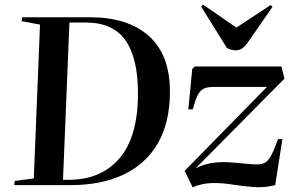

<svg xmlns="http://www.w3.org/2000/svg" viewBox="-20 -805 1286 835"><path d="M42 0 44 -18 127 -29 154 -698 74 -713 77 -730H371Q536 -730 627.5 -648.5Q719 -567 719 -407Q719 -274 667.5 -183.5Q616 -93 519 -46.5Q422 0 287 0ZM254 -23H278Q420 -23 500 -117Q580 -211 580 -398Q580 -554 525 -630.5Q470 -707 354 -707H282ZM827 -516H1204L1217 -463L831 -73Q866 -90 894.5 -95Q923 -100 950 -100Q973 -100 1000.5 -97.5Q1028 -95 1055 -92.5Q1082 -90 1100 -90Q1119 -90 1132.5 -97.5Q1146 -105 1159 -128.5Q1172 -152 1189 -200H1208L1177 0Q1131 12 1084 8.5Q1037 5 993.5 -2Q950 -9 913 -9Q882 -9 858 -3.5Q834 2 818 10L783 -62L1141 -427H912Q884 -427 867.5 -420Q851 -413 840.5 -392.5Q830 -372 819 -330L799 -329L816 -505ZM855 -776 863 -785 1008 -685 1157 -783 1165 -775 1056 -618Q1047 -605 1034.5 -595.5Q1022 -586 1005 -586Q988 -586 967 -596Z"/></svg>

Font: Literata 72pt SemiBold
Style: Italic
Weight: 600
Italic angle: -2°
Designer: Latin by Veronika Burian and Jose Scaglione. Greek by Irene Vlachou. Cyrillic by Vera Evstafieva
Foundry: TypeTogether
Version: Version 3.002